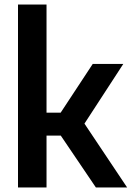

<svg xmlns="http://www.w3.org/2000/svg" viewBox="-20 -828 582 848"><path d="M59.5 0V-808H185.5V-330.5H248L389.5 -545.5H524.5L353 -282L541.5 0H403.5L248.5 -229H185.5V0Z"/></svg>

Font: Encode Sans SemiCondensed SemiCondensed SemiBold
Style: Regular
Weight: 600
Width: 4
Designer: Multiple Designers
Foundry: Impallari Type
Version: Version 3.000; ttfautohint (v1.8.3) -l 8 -r 50 -G 200 -x 14 